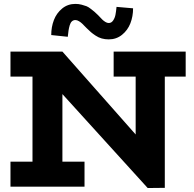

<svg xmlns="http://www.w3.org/2000/svg" viewBox="-20 -948 983 975"><path d="M362.8 -846.2Q352.5 -846.2 345.2 -839.6Q337.9 -833 334 -819.6Q330.1 -806.2 328.1 -793.5Q326.2 -780.8 324.2 -761.2L240.2 -770Q240.2 -811 253.7 -846.2Q267.1 -881.3 295.7 -904.8Q324.2 -928.2 362.8 -928.2Q379.4 -928.2 394.8 -924.1Q410.2 -919.9 419.2 -916.5Q428.2 -913.1 442.1 -902.3Q456.1 -891.6 459.7 -888.2Q463.4 -884.8 478 -871.1Q492.2 -856 499 -849.1Q505.9 -842.3 514.9 -836.7Q523.9 -831.1 532.2 -831.1Q545.9 -831.1 554.4 -843.8Q563 -856.4 566.2 -872.3Q569.3 -888.2 571.8 -913.1L655.8 -905.8Q655.8 -864.7 642.1 -829.6Q628.4 -794.4 599.6 -771.2Q570.8 -748 532.2 -748Q513.2 -748 496.6 -752.7Q480 -757.3 464.8 -767.6Q449.7 -777.8 442.1 -784.4Q434.6 -791 419.9 -805.2Q403.8 -821.8 397.2 -828.1Q390.6 -834.5 381.1 -840.3Q371.6 -846.2 362.8 -846.2ZM922.9 -686V-559.1H816.9V5.9L730 6.8L296.9 -470.2V-127H409.2V0H33.2V-127H145V-559.1H33.2V-686H296.9L668.9 -265.1V-559.1H557.1V-686Z"/></svg>

Font: BioRhyme ExtraBold
Style: Regular
Weight: 800
Designer: Aoife Mooney
Foundry: Aoife Mooney Type
Version: Version 1.500;PS 001.500;hotconv 1.0.88;makeotf.lib2.5.64775